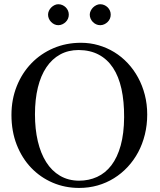

<svg xmlns="http://www.w3.org/2000/svg" viewBox="-20 -882 763 917"><path d="M683.1 -335Q683.1 -285.2 671.9 -239.5Q660.6 -193.8 639.9 -155Q619.1 -116.2 589.8 -84.7Q560.5 -53.2 524.4 -30.8Q488.3 -8.3 446.3 3.7Q404.3 15.6 357.9 15.6Q290.5 15.6 231.7 -9.5Q172.9 -34.7 128.9 -80.6Q85 -126.5 59.8 -190.7Q34.7 -254.9 34.7 -333Q34.7 -407.2 60.1 -470.5Q85.4 -533.7 130.1 -579.8Q174.8 -626 235.4 -651.9Q295.9 -677.7 366.7 -677.7Q410.2 -677.7 450.4 -666Q490.7 -654.3 525.9 -632.8Q561 -611.3 589.8 -580.6Q618.7 -549.8 639.4 -511.7Q660.2 -473.6 671.6 -429.2Q683.1 -384.8 683.1 -335ZM572.8 -322.3Q573.2 -397.9 560.1 -457.5Q546.9 -517.1 519.8 -558.1Q492.7 -599.1 451.9 -620.8Q411.1 -642.6 356 -643.1Q306.2 -643.1 267.3 -621.8Q228.5 -600.6 201.7 -560.8Q174.8 -521 160.9 -464.1Q147 -407.2 147 -335.9Q147 -265.6 160.6 -207.5Q174.3 -149.4 200.7 -107.7Q227.1 -65.9 266.4 -42.7Q305.7 -19.5 356.9 -19Q404.3 -19 443.8 -37.1Q483.4 -55.2 512 -92.5Q540.5 -129.9 556.4 -187Q572.3 -244.1 572.8 -322.3ZM308.6 -812Q308.6 -801.8 304.7 -792.7Q300.8 -783.7 293.7 -776.9Q286.6 -770 277.6 -765.9Q268.6 -761.7 258.3 -761.7Q248.5 -761.7 239.7 -765.9Q231 -770 224.1 -777.1Q217.3 -784.2 213.4 -793.2Q209.5 -802.2 209.5 -812Q209.5 -821.3 213.6 -830.3Q217.8 -839.4 224.6 -846.2Q231.4 -853 240.2 -857.4Q249 -861.8 258.3 -861.8Q268.6 -861.8 277.6 -857.9Q286.6 -854 293.7 -847.2Q300.8 -840.3 304.7 -831.3Q308.6 -822.3 308.6 -812ZM508.8 -812Q508.8 -801.8 504.9 -792.7Q501 -783.7 493.9 -776.9Q486.8 -770 477.8 -765.9Q468.8 -761.7 458.5 -761.7Q448.2 -761.7 439.2 -765.9Q430.2 -770 423.3 -777.1Q416.5 -784.2 412.6 -793.2Q408.7 -802.2 408.7 -812Q408.7 -821.3 413.1 -830.3Q417.5 -839.4 424.3 -846.2Q431.2 -853 440.2 -857.4Q449.2 -861.8 458.5 -861.8Q468.8 -861.8 477.8 -857.9Q486.8 -854 493.9 -847.2Q501 -840.3 504.9 -831.3Q508.8 -822.3 508.8 -812Z"/></svg>

Font: Doulos SIL Viet
Style: Regular
Weight: 400
Designer: Walt Agee, Victor Gaultney, Peter Martin, Debbi Hosken, Becca Hirsbrunner
Foundry: SIL International
Version: Version 5.000